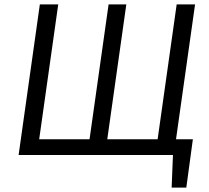

<svg xmlns="http://www.w3.org/2000/svg" viewBox="-20 -708 953 877"><path d="M784 -72H861L831 149H764L770 0H65L162 -688H246L159 -72H389L476 -688H557L470 -72H700L787 -688H871Z"/></svg>

Font: Fira Sans Book
Style: Italic
Weight: 350
Italic angle: -8°
Designer: bBox Type GmbH & Carrois Corporate GbR & Edenspiekermann AG
Foundry: bBox Type GmbH & Carrois Corporate GbR & Edenspiekermann AG
Version: Version 4.301